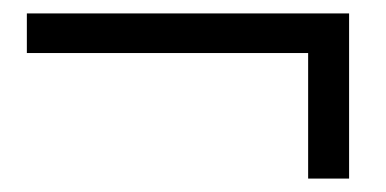

<svg xmlns="http://www.w3.org/2000/svg" viewBox="-20 -432 575 286"><path d="M500 -166H439V-353H20V-412H500Z"/></svg>

Font: Hind Variable Light
Style: Regular
Weight: 300
Designer: Manushi Parikh, Satya Rajpurohit
Foundry: Indian Type Foundry
Version: Version 3.000